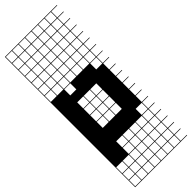

<svg xmlns="http://www.w3.org/2000/svg" viewBox="-346 -830 1120 1120"><g transform="rotate(-45 214.5 -269.5)"><path d="M325 -803.6V-753.6H375V-803.6ZM3.6 -700H53.6V-750H3.6ZM57.1 -700H107.1V-750H57.1ZM110.7 -700H160.7V-750H110.7ZM271.4 -700H321.4V-750H271.4ZM217.9 -700H267.9V-750H217.9ZM325 -700H375V-750H325ZM164.3 -700H214.3V-750H164.3ZM164.3 -646.4H214.3V-696.4H164.3ZM325 -646.4H375V-696.4H325ZM217.9 -646.4H267.9V-696.4H217.9ZM271.4 -646.4H321.4V-696.4H271.4ZM110.7 -646.4H160.7V-696.4H110.7ZM57.1 -646.4H107.1V-696.4H57.1ZM3.6 -646.4H53.6V-696.4H3.6ZM217.9 -592.9H267.9V-642.9H217.9ZM164.3 -592.9H214.3V-642.9H164.3ZM325 -592.9H375V-642.9H325ZM110.7 -592.9H160.7V-642.9H110.7ZM271.4 -592.9H321.4V-642.9H271.4ZM3.6 -592.9H53.6V-642.9H3.6ZM57.1 -592.9H107.1V-642.9H57.1ZM217.9 -539.3H267.9V-589.3H217.9ZM164.3 -539.3H214.3V-589.3H164.3ZM325 -539.3H375V-589.3H325ZM110.7 -539.3H160.7V-589.3H110.7ZM3.6 -539.3H53.6V-589.3H3.6ZM271.4 -539.3H321.4V-589.3H271.4ZM57.1 -539.3H107.1V-589.3H57.1ZM271.4 -485.7H321.4V-535.7H271.4ZM57.1 -485.7H107.1V-535.7H57.1ZM3.6 -485.7H53.6V-535.7H3.6ZM325 -485.7H375V-535.7H325ZM217.9 -485.7H267.9V-535.7H217.9ZM110.7 -485.7H160.7V-535.7H110.7ZM164.3 -485.7H214.3V-535.7H164.3ZM271.4 -432.1H321.4V-482.1H271.4ZM164.3 -432.1H214.3V-482.1H164.3ZM57.1 -432.1H107.1V-482.1H57.1ZM325 -432.1H375V-482.1H325ZM3.6 -432.1H53.6V-482.1H3.6ZM217.9 -432.1H267.9V-482.1H217.9ZM110.7 -432.1H160.7V-482.1H110.7ZM325 -378.6H375V-428.6H325ZM110.7 -378.6H160.7V-428.6H110.7ZM164.3 -271.4H214.3V-321.4H164.3ZM217.9 -271.4H267.9V-321.4H217.9ZM110.7 -271.4H160.7V-321.4H110.7ZM110.7 -217.9H160.7V-267.9H110.7ZM217.9 -217.9H267.9V-267.9H217.9ZM164.3 -217.9H214.3V-267.9H164.3ZM217.9 -164.3H267.9V-214.3H217.9ZM110.7 -164.3H160.7V-214.3H110.7ZM164.3 -164.3H214.3V-214.3H164.3ZM217.9 -110.7H267.9V-160.7H217.9ZM164.3 -110.7H214.3V-160.7H164.3ZM110.7 -110.7H160.7V-160.7H110.7ZM325 -3.6H375V-53.6H325ZM271.4 50H321.4V0H271.4ZM164.3 50H214.3V0H164.3ZM110.7 50H160.7V0H110.7ZM325 50H375V0H325ZM217.9 50H267.9V0H217.9ZM325 103.6H375V53.6H325ZM110.7 103.6H160.7V53.6H110.7ZM164.3 103.6H214.3V53.6H164.3ZM271.4 103.6H321.4V53.6H271.4ZM217.9 103.6H267.9V53.6H217.9ZM271.4 210.7H321.4V160.7H271.4ZM110.7 210.7H160.7V160.7H110.7ZM57.1 210.7H107.1V160.7H57.1ZM3.6 210.7H53.6V160.7H3.6ZM325 210.7H375V160.7H325ZM164.3 210.7H214.3V160.7H164.3ZM217.9 210.7H267.9V160.7H217.9ZM110.7 264.3H160.7V214.3H110.7ZM271.4 264.3H321.4V214.3H271.4ZM3.6 264.3H53.6V214.3H3.6ZM164.3 264.3H214.3V214.3H164.3ZM325 264.3H375V214.3H325ZM217.9 264.3H267.9V214.3H217.9ZM57.1 264.3H107.1V214.3H57.1ZM271.4 -803.6V-753.6H321.4V-803.6ZM217.9 -803.6V-753.6H267.9V-803.6ZM164.3 -803.6V-753.6H214.3V-803.6ZM110.7 -803.6V-753.6H160.7V-803.6ZM57.1 -803.6V-753.6H107.1V-803.6ZM3.6 -803.6V-753.6H53.6V-803.6ZM0 267.9V107.1H3.6V157.1H53.6V107.1H57.1V157.1H107.1V107.1H110.7V157.1H160.7V107.1H164.3V157.1H214.3V107.1H217.9V157.1H267.9V107.1H271.4V157.1H321.4V107.1H325V157.1H375V107.1H0V-807.1H428.6V-803.6H378.6V-753.6H428.6V-750H378.6V-700H428.6V-696.4H378.6V-646.4H428.6V-642.9H378.6V-592.9H428.6V-589.3H378.6V-539.3H428.6V-535.7H378.6V-485.7H428.6V-482.1H378.6V-432.1H428.6V-428.6H378.6V-378.6H428.6V-375H378.6V-325H428.6V-321.4H378.6V-271.4H428.6V-267.9H378.6V-217.9H428.6V-214.3H378.6V-164.3H428.6V-160.7H378.6V-110.7H428.6V-107.1H378.6V-57.1H428.6V-53.6H378.6V-3.6H428.6V0H378.6V50H428.6V53.6H378.6V103.6H428.6V107.1H378.6V157.1H428.6V160.7H378.6V210.7H428.6V214.3H378.6V264.3H428.6V267.9Z"/></g></svg>

Font: Jersey 10 Charted
Style: Regular
Weight: 400
Designer: Sarah Cadigan-Fried
Version: Version 1.000; ttfautohint (v1.8.4.7-5d5b)